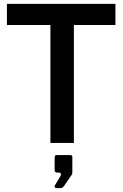

<svg xmlns="http://www.w3.org/2000/svg" viewBox="-20 -743 637 998"><path d="M16 -613H242V0H364V-613H580V-723H16ZM273 235H288C301 235 306 233 312 225L354 164C354 162 356 158 356 154V74C356 67 353 63 345 63H275C268 63 264 67 264 77V139C264 150 267 154 279 154H287C296 154 300 163 294 173L265 221C261 227 266 235 273 235Z"/></svg>

Font: United Sans SemiBold
Style: Regular
Weight: 600
Designer: Pablo Impallari, Rodrigo Fuenzalida (Modified by Dan O. Williams)
Version: Version 1.000;PS 001.000;hotconv 1.0.88;makeotf.lib2.5.64775